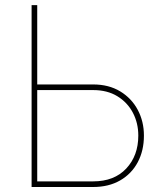

<svg xmlns="http://www.w3.org/2000/svg" viewBox="-20 -748 652 768"><path d="M119.1 -410.2H352.5Q415 -410.2 460.7 -382.6Q506.3 -355 531 -308.6Q555.7 -262.2 555.7 -205.6Q555.7 -145.5 531 -99.1Q506.3 -52.7 460.7 -26.4Q415 0 352.5 0H106.4V-727.5H128.9V-22.5H352.5Q437 -22.5 485.1 -74Q533.2 -125.5 533.2 -205.6Q533.2 -255.9 511.5 -297.1Q489.7 -338.4 449.5 -363Q409.2 -387.7 352.5 -387.7H119.1Z"/></svg>

Font: Inter 18pt Thin
Style: Regular
Weight: 250
Designer: Rasmus Andersson
Foundry: rsms
Version: Version 4.001;git-66647c0bb